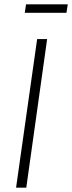

<svg xmlns="http://www.w3.org/2000/svg" viewBox="-20 -864 332 884"><path d="M197 -684 101 0H54L151 -684ZM286 -805H94L100 -844H292Z"/></svg>

Font: Fira Sans Extra Condensed ExtraLight
Style: Italic
Weight: 275
Width: 3
Italic angle: -8°
Designer: Carrois Corporate & Edenspiekermann AG
Foundry: Carrois Corporate GbR & Edenspiekermann AG
Version: Version 4.203